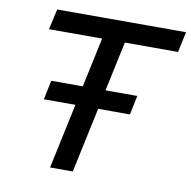

<svg xmlns="http://www.w3.org/2000/svg" viewBox="-79 -778 853 857"><g transform="rotate(10 348.0 -350.0)"><path d="M141 -382H284L332 -607H91L112 -700H696L676 -607H435L387 -382H531L513 -295H369L306 0H203L266 -295H123Z"/></g></svg>

Font: Red Hat Display Medium
Style: Italic
Weight: 500
Italic angle: -12°
Designer: Pentagram / MCKL
Foundry: Pentagram / MCKL
Version: Version 1.003; Red Hat Display Medium Italic